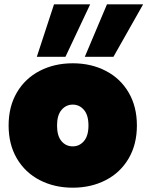

<svg xmlns="http://www.w3.org/2000/svg" viewBox="-20 -865 685 892"><path d="M318 7Q233 7 165 -28Q97 -63 58.5 -128.5Q20 -194 20 -282Q20 -370 58.5 -435.5Q97 -501 165 -536Q233 -571 318 -571Q403 -571 471 -536Q539 -501 577.5 -435.5Q616 -370 616 -282Q616 -194 577.5 -128.5Q539 -63 471 -28Q403 7 318 7ZM318 -185Q349 -185 370 -209.5Q391 -234 391 -282Q391 -330 370 -354.5Q349 -379 318 -379Q287 -379 266 -354.5Q245 -330 245 -282Q245 -234 265.5 -209.5Q286 -185 318 -185ZM284 -601H151L231 -845H399ZM507 -601H374L477 -845H645Z"/></svg>

Font: Fz Poppins Black
Style: Regular
Weight: 900
Designer: Ninad Kale (Devanagari), Jonny Pinhorn (Latin)
Foundry: Indian Type Foundry
Version: Vit hóa bi Vntype.Com & FontZin.Com